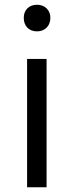

<svg xmlns="http://www.w3.org/2000/svg" viewBox="-20 -788 309 808"><path d="M94 0H176V-540H94ZM136 -656C168 -656 192 -678 192 -713C192 -746 168 -768 136 -768C102 -768 80 -746 80 -713C80 -678 102 -656 136 -656Z"/></svg>

Font: ChiuKong Gothic MN Normal
Style: Regular
Weight: 350
Designer: Ryoko NISHIZUKA 西塚涼子 (kana, bopomofo & ideographs); Paul D. Hunt (Latin, Greek & Cyrillic); Sandoll Communications 산돌커뮤니
Foundry: Adobe
Version: Version 1.300